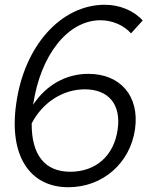

<svg xmlns="http://www.w3.org/2000/svg" viewBox="-20 -774 627 806"><path d="M420 -754C236 -754 81 -581 48 -338C17 -123 103 12 267 12C411 12 527 -89 547 -233C566 -371 485 -464 351 -464C258 -464 174 -418 119 -334C150 -544 265 -689 402 -689C451 -689 500 -668 530 -634L579 -688C541 -730 482 -754 420 -754ZM336 -399C436 -399 489 -335 474 -231C459 -121 383 -53 275 -53C168 -53 112 -124 113 -256C158 -343 243 -399 336 -399Z"/></svg>

Font: Cheyenne Sans Light
Style: Italic
Weight: 300
Italic angle: -8.13011°
Designer: The Public Sans project authors (U.S. Web Design System), Libre Franklin designed by Pablo Impallari and Rodrigo Fuenzal
Foundry: The Cheyenne Sans Project Authors
Version: Version 2.007